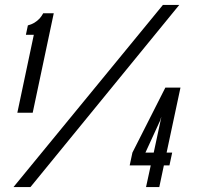

<svg xmlns="http://www.w3.org/2000/svg" viewBox="-20 -755 798 775"><path d="M50 -300H112L197 -701.5H154.5Q148 -689.5 140 -680.5Q120.5 -659.5 92.5 -652.5L84.5 -614.5H116.5ZM34.5 0H103L703.5 -735H637.5ZM569.5 0H623L641.5 -87.5H664L675 -139H652.5L708.5 -401.5H647.5L514.5 -139L503.5 -87.5H588.5ZM567 -139 626 -267.5 630.5 -281.5H631L600.5 -139Z"/></svg>

Font: League Gothic Condensed Italic
Style: Regular
Weight: 400
Width: 3
Designer: The League of Moveable Type
Version: Version 1.600; ttfautohint (v1.8.3)